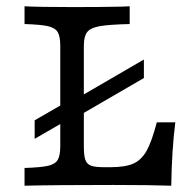

<svg xmlns="http://www.w3.org/2000/svg" viewBox="-20 -591 600 611"><path d="M171.8 -125.8V-445.2Q171.8 -475 163.7 -488.7Q155.6 -502.4 132.7 -507.7Q109.7 -512.9 58.1 -514.5V-571Q103.2 -568.5 209.7 -568.5Q300.8 -568.5 333.9 -569.4Q363.7 -569.4 392.7 -571V-514.5Q326.6 -512.9 297.2 -507.7Q267.7 -502.4 257.3 -488.7Q246.8 -475 246.8 -445.2V-125.8Q246.8 -96 251.6 -82.3Q256.5 -68.5 269.8 -63.7Q283.1 -58.9 312.1 -58.9H330.6Q378.2 -58.9 404 -70.2Q429.8 -81.5 446.4 -110.9Q462.9 -140.3 479 -201.6H537.9Q526.6 -112.9 525 0Q458.9 -2.4 340.3 -2.4Q147.6 -2.4 58.1 0V-56.5Q109.7 -58.1 132.7 -63.3Q155.6 -68.5 163.7 -82.3Q171.8 -96 171.8 -125.8ZM208.9 -268.5 437.9 -401.6V-342.7L208.9 -209.7ZM90.3 -208.1 208.9 -276.6V-217.7L90.3 -149.2Z"/></svg>

Font: Playfair Micro SmCond SmLight
Style: Regular
Weight: 360
Width: 4
Designer: Claus Eggers Sørensen
Foundry: Claus Eggers Sørensen
Version: Version 2.100;Glyphs 3.2 (3219)